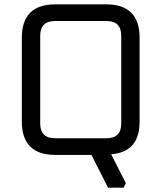

<svg xmlns="http://www.w3.org/2000/svg" viewBox="-20 -710 740 880"><path d="M80.1 -153.2V-536.8Q80.1 -690 233.3 -690H466.6Q619.8 -690 619.8 -536.8V-152.5Q619.8 -12.9 489.4 -2.9L556.9 130L546.2 150H475.1L399.1 0H233.3Q80.1 0 80.1 -153.2ZM164.3 -143.8Q164.3 -76.4 232.3 -76.4H468.3Q535.6 -76.4 535.6 -143.8V-546.2Q535.6 -613.6 468.3 -613.6H232.3Q164.3 -613.6 164.3 -546.2Z"/></svg>

Font: Oxanium ExtraLight
Style: Regular
Weight: 200
Designer: Severin Meyer
Version: Version 2.000